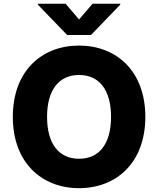

<svg xmlns="http://www.w3.org/2000/svg" viewBox="-20 -976 829 1006"><path d="M323.9 -956.3H178.3V-951.7L332 -792.6H456.7L610.1 -951.7V-956.3H464.8L394.2 -873.9ZM741.5 -363.6C741.5 -604 589.5 -737.2 394.2 -737.2C198.2 -737.2 47.2 -604 47.2 -363.6C47.2 -124.3 198.2 9.9 394.2 9.9C589.5 9.9 741.5 -123.2 741.5 -363.6ZM561.8 -363.6C561.8 -221.2 499.3 -144.2 394.2 -144.2C289.4 -144.2 226.6 -221.2 226.6 -363.6C226.6 -506 289.4 -583.1 394.2 -583.1C499.3 -583.1 561.8 -506 561.8 -363.6Z"/></svg>

Font: TID UI Extra Bold
Style: Regular
Weight: 800
Designer: The TID Project Authors
Foundry: Bakken & Bæck
Version: Version 1.001;hotconv 1.0.109;makeotfexe 2.5.65596